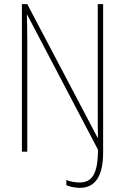

<svg xmlns="http://www.w3.org/2000/svg" viewBox="-20 -734 604 929"><path d="M366 175C440 175 479 119 479 4V-714H453V-189C453 -154 453 -111 454 -68H452L112 -714H86V0H112V-538C112 -594 111 -626 110 -662H112L454 -10C454 108 425 149 365 149C344 149 317 144 301 137V162C315 169 343 175 366 175Z"/></svg>

Font: Noto Sans Sinhala Condensed Thin
Style: Regular
Weight: 100
Width: 3
Designer: Jelle Bosma - Monotype Design Team
Foundry: Monotype Imaging Inc.
Version: Version 2.006